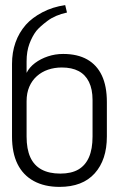

<svg xmlns="http://www.w3.org/2000/svg" viewBox="-20 -723 467 751"><path d="M227 -512Q196 -512 167.5 -502.5Q139 -493 117 -476.5Q95 -460 84 -438V-483Q84 -522 95 -551.5Q106 -581 122 -602Q136 -619 166 -641.5Q196 -664 242 -674L235 -703Q186 -696 146 -675Q106 -654 81 -626Q54 -595 40.5 -556.5Q27 -518 27 -473V-189Q27 -125 48.5 -81.5Q70 -38 112 -15Q154 8 213 8Q303 8 350.5 -45Q398 -98 398 -189V-324Q398 -386 378.5 -427.5Q359 -469 321 -490.5Q283 -512 227 -512ZM222 -459Q261 -459 287.5 -445Q314 -431 328 -402.5Q342 -374 342 -332V-189Q342 -140 328 -108Q314 -76 286.5 -60Q259 -44 216 -44Q172 -44 142.5 -60Q113 -76 98.5 -108Q84 -140 84 -189V-327Q84 -359 94.5 -383.5Q105 -408 124 -425Q143 -442 168 -450.5Q193 -459 222 -459Z"/></svg>

Font: Advent Pro
Style: Regular
Weight: 400
Designer: VivaRado, Andreas Kalpakidis
Foundry: VivaRado, Andreas Kalpakidis
Version: Version 3.000